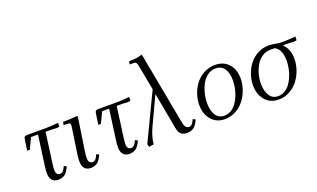

<svg xmlns="http://www.w3.org/2000/svg" viewBox="-79 -1179 2672 1620"><g transform="rotate(-20 1257.5 -369.0)"><path d="M59.1 -314 73.2 -411.1Q75.7 -427.2 81.5 -433.1Q87.4 -439 104 -439H264.2Q319.8 -439 384.8 -445.8L383.8 -418L381.8 -411.1L356.9 -408.2Q330.1 -411.1 288.1 -411.1H259.8L223.1 -141.1Q217.8 -100.6 217.8 -82Q217.8 -35.2 254.9 -35.2Q278.8 -35.2 293.9 -64.9L305.2 -86.9L328.1 -76.2L316.9 -54.2Q298.8 -19 275.4 -6.1Q252 6.8 222.2 6.8Q189.5 6.8 169.7 -14.2Q149.9 -35.2 149.9 -78.1Q149.9 -107.9 154.8 -141.1L191.9 -411.1H128.9L83 -314Z M421.9 -411.1 426.8 -439Q495.6 -439 558.6 -445.8L556.6 -418L514.6 -141.1Q509.8 -104.5 509.8 -82Q509.8 -35.2 546.9 -35.2Q570.8 -35.2 585.9 -64.9L596.7 -86.9L619.6 -76.2L608.9 -54.2Q590.8 -19 567.1 -6.1Q543.5 6.8 513.7 6.8Q481 6.8 461.4 -14.2Q441.9 -35.2 441.9 -78.1Q441.9 -107.9 446.8 -141.1L480 -363.8Q482.9 -380.9 482.9 -391.1Q482.9 -402.8 476.6 -407Q470.2 -411.1 452.6 -411.1Z M697.8 -314 711.9 -411.1Q714.4 -427.2 720.2 -433.1Q726.1 -439 742.7 -439H902.8Q958.5 -439 1023.4 -445.8L1022.5 -418L1020.5 -411.1L995.6 -408.2Q968.8 -411.1 926.8 -411.1H898.4L861.8 -141.1Q856.4 -100.6 856.4 -82Q856.4 -35.2 893.6 -35.2Q917.5 -35.2 932.6 -64.9L943.8 -86.9L966.8 -76.2L955.6 -54.2Q937.5 -19 914.1 -6.1Q890.6 6.8 860.8 6.8Q828.1 6.8 808.3 -14.2Q788.6 -35.2 788.6 -78.1Q788.6 -107.9 793.5 -141.1L830.6 -411.1H767.6L721.7 -314Z M1030.3 -19 1231.4 -439 1189.5 -662.1Q1184.6 -687 1178 -694.6Q1171.4 -702.1 1149.4 -702.1H1120.6L1124.5 -729Q1203.6 -729 1244.6 -746.1L1250.5 -717.8L1367.7 -90.8Q1373.5 -60.5 1384.3 -47.9Q1395 -35.2 1412.6 -35.2Q1436.5 -35.2 1451.7 -64.9L1462.4 -86.9L1485.4 -76.2L1474.6 -54.2Q1456.5 -19 1432.9 -6.1Q1409.2 6.8 1379.4 6.8Q1347.2 6.8 1327.1 -9Q1307.1 -24.9 1300.3 -64L1239.3 -393.1L1123.5 -146Q1085.9 -66.9 1080.6 1Q1062.5 2.4 1037.6 7.8Z M1555.2 -178.2Q1555.2 -231 1573 -280.8Q1590.8 -330.6 1621.8 -368.4Q1652.8 -406.2 1697.8 -429.2Q1742.7 -452.1 1793.5 -452.1Q1871.1 -452.1 1915.8 -402.8Q1960.4 -353.5 1960.4 -272Q1960.4 -219.2 1942.1 -168.9Q1923.8 -118.7 1892.6 -79.6Q1861.3 -40.5 1816.2 -16.8Q1771 6.8 1720.2 6.8Q1644.5 6.8 1599.9 -45.7Q1555.2 -98.1 1555.2 -178.2ZM1622.6 -169.9Q1622.6 -105.5 1648.2 -63.7Q1673.8 -22 1725.6 -22Q1757.3 -22 1785.2 -38.3Q1813 -54.7 1832.3 -81.3Q1851.6 -107.9 1865.7 -141.8Q1879.9 -175.8 1886.7 -211.2Q1893.6 -246.6 1893.6 -279.8Q1893.6 -344.7 1867.4 -383.8Q1841.3 -422.9 1788.6 -422.9Q1749.5 -422.9 1717 -399.7Q1684.6 -376.5 1664.6 -339.4Q1644.5 -302.2 1633.5 -258.3Q1622.6 -214.4 1622.6 -169.9Z M2038.1 -178.2Q2038.1 -231 2055.9 -280.8Q2073.7 -330.6 2104.7 -368.4Q2135.7 -406.2 2180.7 -429.2Q2225.6 -452.1 2276.4 -452.1Q2300.3 -452.1 2335.4 -445.6Q2370.6 -439 2394.5 -439Q2450.2 -439 2515.1 -445.8L2514.2 -418L2512.2 -411.1L2487.3 -408.2Q2460.4 -411.1 2418.5 -411.1H2390.1Q2443.4 -360.8 2443.4 -272Q2443.4 -219.2 2425 -168.9Q2406.7 -118.7 2375.5 -79.6Q2344.2 -40.5 2299.1 -16.8Q2253.9 6.8 2203.1 6.8Q2127.4 6.8 2082.8 -45.7Q2038.1 -98.1 2038.1 -178.2ZM2105.5 -169.9Q2105.5 -105.5 2131.1 -63.7Q2156.7 -22 2208.5 -22Q2240.2 -22 2268.1 -38.3Q2295.9 -54.7 2315.2 -81.3Q2334.5 -107.9 2348.6 -141.8Q2362.8 -175.8 2369.6 -211.2Q2376.5 -246.6 2376.5 -279.8Q2376.5 -381.8 2318.4 -412.1Q2304.2 -413.1 2279.3 -413.1Q2238.3 -413.1 2204.3 -390.6Q2170.4 -368.2 2149.4 -332.5Q2128.4 -296.9 2116.9 -254.4Q2105.5 -211.9 2105.5 -169.9Z"/></g></svg>

Font: Dihjauti
Style: Italic
Weight: 400
Italic angle: -9°
Designer: T. Christopher White
Version: Version 3.0.0